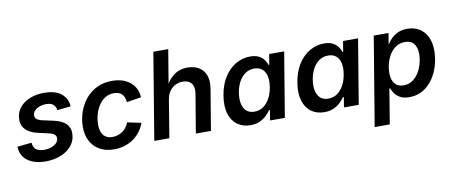

<svg xmlns="http://www.w3.org/2000/svg" viewBox="-77 -1056 3746 1588"><g transform="rotate(-10 1796.0 -262.0)"><path d="M231.4 11.2Q169.4 11.2 123.3 -6.8Q77.1 -24.9 51 -58.6Q24.9 -92.3 21.5 -139.2Q21.5 -141.6 21.2 -144Q21 -146.5 21 -148.9L141.1 -161.6Q144.5 -121.1 167.7 -103.3Q190.9 -85.4 235.8 -85.4Q267.1 -85.4 293.2 -94.5Q319.3 -103.5 336.4 -119.6Q353.5 -135.7 355.5 -157.2Q357.9 -177.7 343.8 -191.7Q329.6 -205.6 295.4 -212.9L206.1 -232.9Q135.7 -249 102.5 -286.6Q69.3 -324.2 74.7 -380.9Q79.1 -433.6 112.3 -471.7Q145.5 -509.8 198.2 -529.8Q251 -549.8 313.5 -549.8Q403.8 -549.8 452.9 -513.2Q502 -476.6 510.3 -417Q510.7 -413.6 511.5 -409.7Q512.2 -405.8 512.2 -401.9L398.4 -389.6Q394.5 -418.9 375 -437Q355.5 -455.1 313 -455.1Q286.1 -455.1 261.2 -446.3Q236.3 -437.5 220 -421.9Q203.6 -406.2 201.7 -384.8Q198.7 -363.3 213.1 -349.9Q227.5 -336.4 264.6 -328.1L354 -308.6Q425.3 -293 458.3 -257.1Q491.2 -221.2 485.8 -166Q482.4 -125 461.2 -92.3Q439.9 -59.6 405 -36.4Q370.1 -13.2 325.7 -1Q281.2 11.2 231.4 11.2Z M806.2 11.2Q736.3 11.2 686 -16.8Q635.7 -44.9 608.6 -95.9Q581.5 -147 581.5 -215.3Q581.5 -278.8 601.8 -338.6Q622.1 -398.4 660.6 -446Q699.2 -493.7 755.6 -521.7Q812 -549.8 884.8 -549.8Q931.2 -549.8 969.5 -537.6Q1007.8 -525.4 1035.9 -502.4Q1064 -479.5 1080.1 -447Q1096.2 -414.6 1097.7 -374.5L976.1 -355Q974.6 -376 968.5 -392.8Q962.4 -409.7 950.9 -421.9Q939.5 -434.1 922.6 -440.4Q905.8 -446.8 883.3 -446.8Q839.4 -446.8 806.6 -425.3Q773.9 -403.8 752.2 -368.9Q730.5 -334 719.7 -293Q709 -252 709 -212.9Q709 -177.2 719.5 -149.9Q730 -122.6 752.4 -107.2Q774.9 -91.8 810.1 -91.8Q834 -91.8 855.7 -98.9Q877.4 -106 895.5 -118.9Q913.6 -131.8 927.2 -150.1Q940.9 -168.5 949.2 -189.9L1064.9 -165.5Q1050.3 -124.5 1025.1 -92Q1000 -59.6 966.6 -36.6Q933.1 -13.7 892.6 -1.2Q852.1 11.2 806.2 11.2Z M1322.3 -316.4 1270 0H1143.6L1264.2 -727.5H1389.2L1335.9 -408.2H1321.3Q1344.7 -455.6 1373.5 -487.1Q1402.3 -518.6 1438.2 -534.2Q1474.1 -549.8 1518.1 -549.8Q1574.2 -549.8 1613.8 -525.9Q1653.3 -502 1670.4 -456.1Q1687.5 -410.2 1676.8 -344.2L1619.6 0H1492.7L1546.9 -324.7Q1556.2 -380.4 1532.5 -411.1Q1508.8 -441.9 1459 -441.9Q1425.8 -441.9 1397.2 -427.2Q1368.7 -412.6 1348.9 -385Q1329.1 -357.4 1322.3 -316.4Z M1950.7 10.3Q1886.2 10.3 1840.8 -23.2Q1795.4 -56.6 1776.6 -119.4Q1757.8 -182.1 1772.5 -270.5Q1787.1 -360.4 1827.4 -422.6Q1867.7 -484.9 1924.1 -517.3Q1980.5 -549.8 2043.9 -549.8Q2090.3 -549.8 2118.7 -534.4Q2147 -519 2162.1 -496.8Q2177.2 -474.6 2184.1 -454.1H2189.5L2204.1 -542.5H2330.1L2240.2 0H2116.2L2129.9 -85.4H2122.6Q2108.4 -64 2085.4 -42Q2062.5 -20 2029.5 -4.9Q1996.6 10.3 1950.7 10.3ZM2002.4 -94.2Q2044.4 -94.2 2076.9 -116.7Q2109.4 -139.2 2131.1 -178.7Q2152.8 -218.3 2161.6 -271Q2170.4 -324.2 2161.6 -363.3Q2152.8 -402.3 2127.4 -424.1Q2102.1 -445.8 2060.5 -445.8Q2018.1 -445.8 1985.4 -423.1Q1952.6 -400.4 1931.4 -361.1Q1910.2 -321.8 1901.9 -271Q1893.6 -219.7 1901.9 -179.7Q1910.2 -139.6 1935.3 -116.9Q1960.4 -94.2 2002.4 -94.2Z M2571.3 10.3Q2506.8 10.3 2461.4 -23.2Q2416 -56.6 2397.2 -119.4Q2378.4 -182.1 2393.1 -270.5Q2407.7 -360.4 2448 -422.6Q2488.3 -484.9 2544.7 -517.3Q2601.1 -549.8 2664.6 -549.8Q2710.9 -549.8 2739.3 -534.4Q2767.6 -519 2782.7 -496.8Q2797.9 -474.6 2804.7 -454.1H2810.1L2824.7 -542.5H2950.7L2860.8 0H2736.8L2750.5 -85.4H2743.2Q2729 -64 2706.1 -42Q2683.1 -20 2650.1 -4.9Q2617.2 10.3 2571.3 10.3ZM2623 -94.2Q2665 -94.2 2697.5 -116.7Q2730 -139.2 2751.7 -178.7Q2773.4 -218.3 2782.2 -271Q2791 -324.2 2782.2 -363.3Q2773.4 -402.3 2748 -424.1Q2722.7 -445.8 2681.2 -445.8Q2638.7 -445.8 2606 -423.1Q2573.2 -400.4 2552 -361.1Q2530.8 -321.8 2522.5 -271Q2514.2 -219.7 2522.5 -179.7Q2530.8 -139.6 2555.9 -116.9Q2581.1 -94.2 2623 -94.2Z M2958.5 204.1 3082.5 -542.5H3206.5L3191.4 -454.1H3195.3Q3209 -476.1 3231.2 -498Q3253.4 -520 3286.1 -534.9Q3318.8 -549.8 3364.3 -549.8Q3420.4 -549.8 3463.1 -524.7Q3505.9 -499.5 3530 -451.2Q3554.2 -402.8 3554.2 -333.5Q3554.2 -273.4 3537.1 -212.6Q3520 -151.9 3486.1 -101.6Q3452.1 -51.3 3401.9 -20.5Q3351.6 10.3 3285.6 10.3Q3238.3 10.3 3208.7 -6.1Q3179.2 -22.5 3163.3 -45.4Q3147.5 -68.4 3140.1 -89.4H3133.8L3085.4 204.1ZM3254.4 -94.2Q3297.9 -94.2 3329.8 -116.2Q3361.8 -138.2 3383.3 -173.3Q3404.8 -208.5 3415.5 -249.3Q3426.3 -290 3426.3 -327.6Q3426.3 -381.3 3401.9 -413.6Q3377.4 -445.8 3326.7 -445.8Q3284.7 -445.8 3252.4 -425Q3220.2 -404.3 3198.7 -370.1Q3177.2 -335.9 3166.3 -295.2Q3155.3 -254.4 3155.3 -213.9Q3155.3 -158.7 3180.4 -126.5Q3205.6 -94.2 3254.4 -94.2Z"/></g></svg>

Font: Inter 16pt SemiBold
Style: Italic
Weight: 600
Italic angle: -9.3988°
Version: Version 4.001;git-66647c0bb